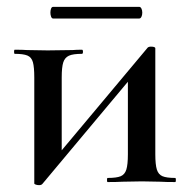

<svg xmlns="http://www.w3.org/2000/svg" viewBox="-20 -531 554 560"><path d="M80 4V-305Q80 -335 76 -349.5Q72 -364 60 -369Q48 -374 23 -374Q21 -374 21 -380Q21 -386 23 -386Q46 -386 59 -385L119 -384L192 -385Q203 -386 219 -386Q222 -386 222 -380Q222 -374 219 -374Q193 -374 181 -368.5Q169 -363 164.5 -349Q160 -335 160 -305V-73L126 -52L409 -390Q412 -395 420 -395Q433 -395 433 -390V-81Q433 -51 437.5 -36.5Q442 -22 454 -17Q466 -12 491 -12Q493 -12 493 -6Q493 0 491 0Q463 0 448 -1L394 -2L337 -1Q321 0 294 0Q292 0 292 -6Q292 -12 294 -12Q320 -12 332 -17Q344 -22 348.5 -36.5Q353 -51 353 -81V-318L391 -338L104 5Q101 9 94 9Q89 9 84.5 7.5Q80 6 80 4ZM127 -494Q127 -501 129 -506Q131 -511 135 -511H386Q390 -511 392.5 -506Q395 -501 395 -494Q395 -487 392.5 -482Q390 -477 386 -477H135Q131 -477 129 -482.5Q127 -488 127 -494Z"/></svg>

Font: Cormorant Garamond SemiBold
Style: Regular
Weight: 600
Designer: Christian Thalmann (Catharsis Fonts)
Foundry: Catharsis Fonts
Version: Version 4.000